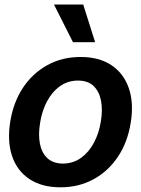

<svg xmlns="http://www.w3.org/2000/svg" viewBox="-20 -799 610 830"><path d="M241.7 10.7Q160.6 10.7 107.2 -24.9Q53.7 -60.5 32.2 -124.5Q10.7 -188.5 24.4 -273.9Q38.1 -357.9 79.8 -420.4Q121.6 -482.9 185.3 -517.8Q249 -552.7 328.1 -552.7Q408.7 -552.7 461.9 -517.1Q515.1 -481.4 537.1 -417.2Q559.1 -353 544.9 -267.6Q531.7 -184.1 489.7 -121.3Q447.8 -58.6 384 -23.9Q320.3 10.7 241.7 10.7ZM252 -91.8Q296.9 -92.3 330.6 -116.7Q364.3 -141.1 386.2 -182.4Q408.2 -223.6 416 -274.4Q424.3 -323.7 416.7 -363.5Q409.2 -403.3 384.8 -427Q360.4 -450.7 317.4 -450.7Q272.9 -450.7 238.8 -426Q204.6 -401.4 182.9 -360.1Q161.1 -318.8 153.3 -267.6Q145 -218.8 152.3 -179Q159.7 -139.2 184.3 -115.7Q209 -92.3 252 -91.8ZM295.4 -616.7 213.4 -779.3H339.8L391.1 -616.7Z"/></svg>

Font: Inter Tight SemiBold
Style: Italic
Weight: 600
Italic angle: -9.39999°
Designer: Rasmus Andersson
Foundry: rsms
Version: Version 3.004